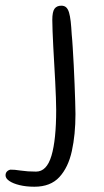

<svg xmlns="http://www.w3.org/2000/svg" viewBox="-81 -444 376 692"><path d="M43 229Q13 229 -10.5 223.2Q-34 217.5 -47.5 208.2Q-61 199 -61 188Q-61 179.5 -56 174.2Q-51 169 -43.5 167.5Q-30.5 167 -6 170.8Q18.5 174.5 49 174.5Q87.5 174.5 104.5 117.2Q121.5 60 121.5 -48Q121.5 -66 120.5 -92.2Q119.5 -118.5 118 -149.5Q116.5 -180.5 114.5 -213Q112.5 -245.5 111 -275.8Q109.5 -306 108.5 -331.2Q107.5 -356.5 107.5 -372Q107.5 -401.5 115.5 -412.5Q123.5 -423.5 140 -423.5Q151 -423.5 157.5 -417.5Q164 -411.5 167.8 -399Q171.5 -386.5 173.8 -366.8Q176 -347 177.5 -319.5Q179.5 -300.5 181.2 -271.2Q183 -242 184.8 -208.2Q186.5 -174.5 187.8 -140.8Q189 -107 190 -78.5Q191 -50 191 -33Q191 41 178 100.2Q165 159.5 133 194.2Q101 229 43 229Z"/></svg>

Font: Gluten ExtraLight
Style: Regular
Weight: 250
Designer: Tyler Finck
Foundry: Etcetera Type Company
Version: Version 1.300